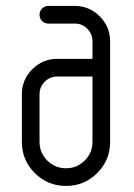

<svg xmlns="http://www.w3.org/2000/svg" viewBox="-20 -608 446 640"><path d="M141.2 -588.2H229.4Q277.6 -588.2 312.4 -553.5Q347.1 -518.8 347.1 -470.6V-135.3Q347.1 -74.1 304.1 -31.2Q261.2 11.8 200 11.8Q138.8 11.8 95.9 -31.2Q52.9 -74.1 52.9 -135.3V-294.1Q52.9 -342.4 87.6 -377.1Q122.4 -411.8 170.6 -411.8H288.2V-470.6Q288.2 -494.7 270.9 -512.1Q253.5 -529.4 229.4 -529.4H141.2Q128.8 -529.4 120.3 -537.9Q111.8 -546.5 111.8 -558.8Q111.8 -571.2 120.3 -579.7Q128.8 -588.2 141.2 -588.2ZM170.6 -352.9Q146.5 -352.9 129.1 -335.6Q111.8 -318.2 111.8 -294.1V-135.3Q111.8 -98.8 137.6 -72.9Q163.5 -47.1 200 -47.1Q236.5 -47.1 262.4 -72.9Q288.2 -98.8 288.2 -135.3V-352.9Z"/></svg>

Font: OpenGost Type B TT
Style: Regular
Weight: 400
Version: Version 0.3